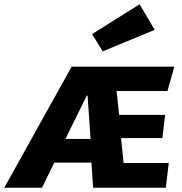

<svg xmlns="http://www.w3.org/2000/svg" viewBox="-78 -881 855 901"><path d="M469 -454 481 -342H697L684 -233H490L502 -116H714L700 0H359L351 -118H177L119 0H-58L258 -568H740L708 -454ZM229 -229H347L333 -432H329ZM354 -721 577 -861 648 -741 404 -640Z"/></svg>

Font: Qjlgwqiwhsfqbnnlvksmvfsycuq
Style: Regular
Weight: 700
Italic angle: -8°
Designer: Carrois Corporate & Edenspiekermann
Foundry: Carrois Corporate GbR & Edenspiekermann AG
Version: Version 2.001